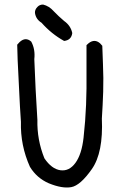

<svg xmlns="http://www.w3.org/2000/svg" viewBox="-20 -824 540 855"><path d="M146.5 -793Q156.2 -803.7 171.9 -803.7Q199.2 -796.9 218.8 -774.4Q241.2 -751 265.6 -730.5Q294.9 -710 301.8 -676.8Q297.9 -645.5 265.6 -641.6Q209 -672.9 165 -722.7Q139.6 -738.3 135.7 -766.6Q134.8 -781.2 146.5 -793ZM67.4 -636.7Q93.8 -661.1 119.1 -638.7Q137.7 -604.5 132.8 -560.5Q135.7 -492.2 138.7 -425.8Q142.6 -356.4 146.5 -290Q144.5 -201.2 177.7 -119.1Q210 -71.3 249 -65.9Q288.1 -60.5 315.9 -98.6Q343.8 -136.7 352.1 -210.9Q360.4 -285.2 363.3 -357.9Q366.2 -430.7 365.2 -503.9V-623Q371.1 -627.9 375 -631.8Q401.4 -652.3 425.8 -630.9Q430.7 -625 435.5 -620.1Q437.5 -579.1 438.5 -539.1Q441.4 -476.6 439.5 -415Q437.5 -355.5 433.6 -295.9Q440.4 -144.5 389.2 -71.3Q337.9 2 297.4 9.3Q256.8 16.6 197.3 -7.8Q143.6 -31.2 113.3 -81.1Q70.3 -176.8 73.2 -281.2Q68.4 -350.6 65.4 -418.9Q62.5 -487.3 58.6 -556.6Q57.6 -590.8 56.6 -625Q62.5 -630.9 67.4 -636.7Z"/></svg>

Font: NaikaiFont
Style: Regular-Lite
Weight: 400
Version: Version 1.67